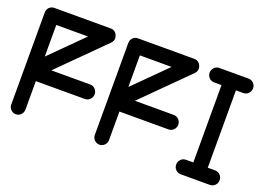

<svg xmlns="http://www.w3.org/2000/svg" viewBox="-119 -1091 1974 1446"><g transform="rotate(20 868.0 -368.0)"><path d="M711.9 0C711.9 16.1 717.3 29.8 728.5 41C739.7 52.2 752.9 58.1 769 58.1C800.8 58.1 825.7 31.7 825.7 0V-228H1218.8C1234.9 -228 1248.5 -233.9 1259.3 -245.1C1270.5 -256.3 1275.9 -270 1275.9 -286.1C1275.9 -302.2 1270.5 -315.9 1259.3 -327.1C1248 -338.4 1234.9 -344.2 1218.8 -344.2H907.7L1259.8 -694.8C1271.5 -707 1277.3 -719.7 1277.3 -733.9C1277.3 -741.7 1275.4 -750 1272 -758.3C1261.7 -782.2 1244.1 -793.9 1218.8 -793.9H769C735.8 -793.9 711.9 -769 711.9 -735.8ZM42 0C42 16.1 47.4 29.8 58.6 41C69.8 52.2 83 58.1 99.1 58.1C130.9 58.1 155.8 31.7 155.8 0V-228H548.8C564.9 -228 578.6 -233.9 589.4 -245.1C600.6 -256.3 606 -270 606 -286.1C606 -302.2 600.6 -315.9 589.4 -327.1C578.1 -338.4 564.9 -344.2 548.8 -344.2H237.8L589.8 -694.8C601.6 -707 607.4 -719.7 607.4 -733.9C607.4 -741.7 605.5 -750 602.1 -758.3C591.8 -782.2 574.2 -793.9 548.8 -793.9H99.1C65.9 -793.9 42 -769 42 -735.8ZM1420.9 -58.1C1404.8 -58.1 1391.6 -52.2 1380.4 -41C1369.1 -29.8 1363.8 -16.1 1363.8 0C1363.8 16.1 1369.1 29.8 1380.4 41C1391.6 52.2 1404.8 58.1 1420.9 58.1H1654.8C1670.9 58.1 1684.1 52.2 1695.3 41C1706.5 29.8 1711.9 16.1 1711.9 0C1711.9 -16.1 1706.5 -29.8 1695.3 -41C1684.1 -52.2 1670.9 -58.1 1654.8 -58.1H1595.7V-678.2H1654.8C1686.5 -678.2 1711.9 -704.1 1711.9 -735.8C1711.9 -752 1706.5 -765.6 1695.3 -776.9C1684.1 -788.1 1670.9 -793.9 1654.8 -793.9H1420.9C1404.8 -793.9 1391.6 -788.1 1380.4 -776.9C1369.1 -765.6 1363.8 -752 1363.8 -735.8C1363.8 -704.1 1389.2 -678.2 1420.9 -678.2H1480V-58.1ZM825.7 -678.2H1080.1L825.7 -424.8ZM155.8 -678.2H410.2L155.8 -424.8Z"/></g></svg>

Font: Nemoy
Style: Bold
Weight: 700
Designer: BSozoo
Foundry: BSozoo
Version: Version 001.000